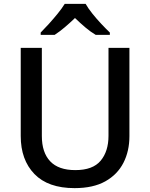

<svg xmlns="http://www.w3.org/2000/svg" viewBox="-20 -961 776 991"><path d="M648 -258Q648 -181 617 -120.5Q586 -60 523.5 -25Q461 10 365 10Q228 10 157.5 -63Q87 -136 87 -259V-714H196V-259Q196 -174 239 -128.5Q282 -83 369 -83Q459 -83 499.5 -131.5Q540 -180 540 -260V-714H648ZM422 -941Q435 -918 457 -890.5Q479 -863 503.5 -837Q528 -811 547 -793V-781H474Q447 -797 420.5 -819.5Q394 -842 367 -868Q340 -842 314 -820Q288 -798 262 -781H190V-793Q209 -812 232.5 -838Q256 -864 278 -891Q300 -918 314 -941Z"/></svg>

Font: Noto Sans Lao Medium
Style: Regular
Weight: 500
Designer: Monotype Design Team
Foundry: Monotype Imaging Inc.
Version: Version 2.003; ttfautohint (v1.8.4.7-5d5b)